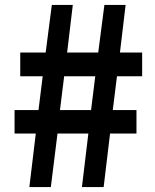

<svg xmlns="http://www.w3.org/2000/svg" viewBox="-20 -758 629 778"><path d="M99 0H186L213 -217H338L312 0H400L426 -217H533V-312H437L454 -449H556V-545H466L489 -738H403L378 -545H252L275 -738H190L165 -545H62V-449H153L136 -312H39V-217H125ZM223 -312 240 -449H366L349 -312Z"/></svg>

Font: Noto Sans JP
Style: Bold
Weight: 700
Designer: Ryoko NISHIZUKA  (kana, bopomofo & ideographs); Paul D. Hunt (Latin, Greek & Cyrillic); Sandoll Communications , Soo-you
Foundry: Adobe
Version: Version 2.002;hotconv 1.0.116;makeotfexe 2.5.65601